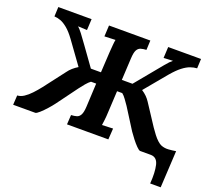

<svg xmlns="http://www.w3.org/2000/svg" viewBox="-150 -888 1388 1253"><g transform="rotate(20 543.5 -261.5)"><path d="M1008 177Q1014 99 1002.5 49.5Q991 0 947 0H873Q865 -1 848 -18Q831 -35 812.5 -59Q794 -83 781 -102L690 -246Q677 -265 662.5 -285Q648 -305 635 -315H599L591 -164Q590 -137 587 -112Q584 -87 582 -74L658 -77L653 0H366L370 -66Q393 -67 409 -72Q425 -77 434.5 -95Q444 -113 446 -153L454 -315H418Q404 -305 387 -285Q370 -265 356 -246L250 -102Q236 -83 214.5 -59Q193 -35 174 -18Q155 -1 146 0H-8L-4 -66Q19 -67 42 -82Q65 -97 88 -121.5Q111 -146 133 -174L244 -319Q256 -336 272.5 -350.5Q289 -365 309 -377L197 -532Q167 -573 141 -594.5Q115 -616 92.5 -624.5Q70 -633 48 -634L51 -700H282L278 -623L215 -626Q227 -616 247.5 -589.5Q268 -563 294 -526L388 -395H458L466 -536Q468 -563 470 -588Q472 -613 475 -626L399 -623L403 -700H690L687 -634Q665 -633 648.5 -628Q632 -623 622.5 -605.5Q613 -588 611 -547L603 -395H677L785 -526Q814 -561 829.5 -580Q845 -599 855 -609Q865 -619 874 -626L810 -623L814 -700H1042L1039 -634Q1017 -633 993 -624.5Q969 -616 941 -594.5Q913 -573 878 -532L750 -378Q770 -365 784.5 -350.5Q799 -336 810 -319L905 -174Q920 -152 935 -132.5Q950 -113 965.5 -99Q981 -85 994 -80Q1018 -71 1044.5 -73Q1071 -75 1095 -79L1081 177Z"/></g></svg>

Font: Lora Italic
Style: Italic
Weight: 400
Italic angle: -3°
Designer: Olga Karpushina, Alexei Vanyashin (Cyrillic)
Foundry: Cyreal
Version: Version 2.210; ttfautohint (v1.8.1.43-b0c9)